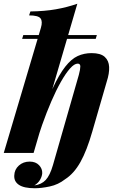

<svg xmlns="http://www.w3.org/2000/svg" viewBox="-41 -815 622 1023"><path d="M138 0H-21L177 -667Q187 -701 175 -717Q163 -733 114 -733L121 -754Q197 -755 256.5 -765.5Q316 -776 371 -795ZM475 -628 469 -608H77L83 -628ZM451 -115Q422 -13 387.5 48.5Q353 110 306 140Q269 169 224 178.5Q179 188 145 188Q87 188 60 170Q33 152 35 120Q36 88 59.5 67Q83 46 117 46Q149 46 167 65Q185 84 184 108Q183 124 173 142Q163 160 142 173Q180 168 202.5 144Q225 120 241 65L379 -416Q387 -446 387 -461Q387 -476 373 -476Q355 -476 332 -450Q309 -424 283.5 -379Q258 -334 232.5 -275Q207 -216 183.5 -149.5Q160 -83 142 -16L167 -156Q206 -272 240 -345Q274 -418 306.5 -459.5Q339 -501 373 -516.5Q407 -532 447 -532Q495 -532 517 -512Q539 -492 540.5 -458Q542 -424 528 -381Z"/></svg>

Font: Playfair Display ExtraBold
Style: Italic
Weight: 800
Italic angle: -14°
Designer: Claus Eggers Sørensen
Foundry: Claus Eggers Sørensen
Version: Version 1.203